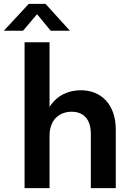

<svg xmlns="http://www.w3.org/2000/svg" viewBox="-63 -980 678 1000"><path d="M65 0H195V-273C195 -358 248 -398 310 -398C373 -398 410 -358 410 -283V0H540V-305C540 -435 465 -510 358 -510C292 -510 232 -482 195 -423V-760H65ZM174 -960H87L-43 -820H57L130 -906L201 -820H301Z"/></svg>

Font: Gully SemiBold
Style: Regular
Weight: 600
Designer: jaikishan Patel
Foundry: MagicType
Version: Version 1.000;Glyphs 3.2 (3242)